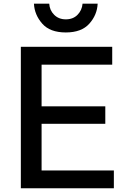

<svg xmlns="http://www.w3.org/2000/svg" viewBox="-20 -1010 665 1030"><path d="M162.1 -990.2H244.1Q246.1 -955.1 270.5 -930.7Q294.9 -906.2 333 -906.2Q372.1 -906.2 396 -930.7Q419.9 -955.1 422.9 -990.2H503.9Q501 -929.7 459 -882.8Q417 -835.9 333 -835.9Q248 -835.9 206.5 -883.3Q165 -930.7 162.1 -990.2ZM91.8 0V-758.8H582V-663.1H203.1V-439.5H544.9V-345.7H203.1V-95.7H590.8V0Z"/></svg>

Font: Gothic A1 SemiBold
Style: Regular
Weight: 600
Version: Version 2.50